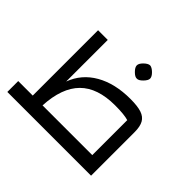

<svg xmlns="http://www.w3.org/2000/svg" viewBox="-158 -911 1122 1122"><g transform="rotate(45 403.5 -350.0)"><path d="M20 0ZM712 -360V0H20V-90H140V-630H220V-286Q254 -379 342 -429.5Q430 -480 558 -480Q617 -480 650 -469Q683 -458 697.5 -432Q712 -406 712 -360ZM632 -90V-379Q597 -390 521 -390Q376 -390 302.5 -316Q229 -242 221 -90ZM445 -645Q445 -661 464.5 -680Q484 -699 500 -700Q516 -699 535.5 -680Q555 -661 555 -645Q555 -630 535 -609.5Q515 -589 500 -590Q485 -589 465 -609Q445 -629 445 -645Z"/></g></svg>

Font: Changa
Style: Regular
Weight: 400
Designer: Eduardo Rodriguez Tunni
Foundry: Eduardo Rodriguez Tunni
Version: Version 2.002; ttfautohint (v1.5.10-5e6f)